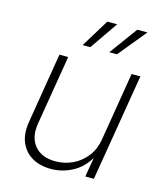

<svg xmlns="http://www.w3.org/2000/svg" viewBox="-113 -835 794 927"><g transform="rotate(15 284.0 -371.5)"><path d="M227.5 7.8Q172.9 7.8 133.3 -15.4Q93.8 -38.6 75.9 -82Q58.1 -125.5 68.4 -185.5L126 -535.6H169.9L112.3 -188Q100.6 -117.2 135.7 -75.2Q170.9 -33.2 239.7 -33.2Q286.1 -33.2 326.7 -52.7Q367.2 -72.3 394.8 -108.2Q422.4 -144 430.2 -192.4L486.8 -535.6H530.8L441.9 0H398.9L419.4 -121.6H428.2Q397 -55.2 343.3 -23.7Q289.6 7.8 227.5 7.8ZM260.7 -609.4H222.2L308.1 -749.5H357.4ZM394 -609.4H355.5L458 -749.5H508.8Z"/></g></svg>

Font: Inter 20pt ExtraLight
Style: Italic
Weight: 250
Italic angle: -9.3988°
Version: Version 4.001;git-66647c0bb